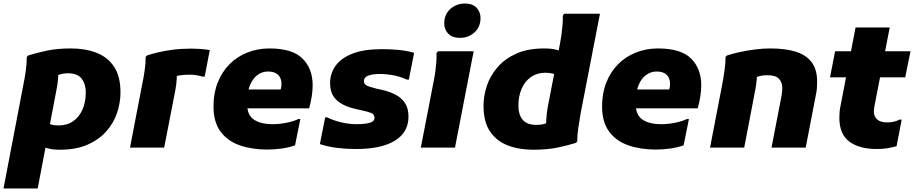

<svg xmlns="http://www.w3.org/2000/svg" viewBox="-40 -838 5189 1090"><path d="M208 -157Q220 -147 230 -140.5Q240 -134 254 -130Q268 -126 293 -126Q341 -126 375.5 -150Q410 -174 428.5 -216.5Q447 -259 447 -313Q447 -361 423.5 -391.5Q400 -422 345 -422Q317 -422 291.5 -412.5Q266 -403 252 -391L285 -449Q292 -430 290 -396.5Q288 -363 280 -325L174 232H-20L93 -359Q101 -396 106.5 -437Q112 -478 112 -515L120 -523Q167 -538 226 -550.5Q285 -563 364 -563Q444 -563 507.5 -538.5Q571 -514 607.5 -459.5Q644 -405 644 -313Q644 -256 625 -198.5Q606 -141 564.5 -93.5Q523 -46 457.5 -17Q392 12 300 12Q258 12 230 4Q202 -4 189 -15Z M767 -358Q775 -395 781 -436.5Q787 -478 787 -515L794 -523Q824 -533 860.5 -541.5Q897 -550 943.5 -556Q990 -562 1048 -562Q1062 -562 1090 -560.5Q1118 -559 1151 -554L1122 -403H1110Q1093 -408 1075 -411Q1057 -414 1037 -414Q999 -414 973.5 -409Q948 -404 929 -391L963 -452Q965 -427 963.5 -393.5Q962 -360 955 -324L892 0H698Z M1476 11Q1390 11 1321 -13Q1252 -37 1212 -91Q1172 -145 1172 -234Q1172 -309 1196 -369.5Q1220 -430 1262.5 -473Q1305 -516 1363.5 -539.5Q1422 -563 1489 -563Q1620 -563 1677.5 -505.5Q1735 -448 1735 -354Q1735 -323 1729.5 -289Q1724 -255 1715 -223H1290V-330H1553Q1556 -338 1557 -346.5Q1558 -355 1558 -363Q1558 -394 1539 -413Q1520 -432 1482 -432Q1456 -432 1434 -420Q1412 -408 1396 -385.5Q1380 -363 1371.5 -331.5Q1363 -300 1363 -260V-247Q1363 -185 1401.5 -159Q1440 -133 1507 -133Q1548 -133 1588.5 -141.5Q1629 -150 1653 -162H1665L1635 -13Q1601 -1 1561 5Q1521 11 1476 11Z M1806 -172H1817Q1850 -155 1895 -144Q1940 -133 1985 -133Q2017 -133 2039.5 -136.5Q2062 -140 2074 -147.5Q2086 -155 2086 -169Q2086 -189 2067.5 -196.5Q2049 -204 2016 -211L1981 -219Q1939 -228 1906 -245Q1873 -262 1853.5 -290.5Q1834 -319 1834 -366Q1834 -421 1865 -464.5Q1896 -508 1961 -533.5Q2026 -559 2129 -559Q2177 -559 2224 -554.5Q2271 -550 2311 -538L2281 -386H2270Q2231 -404 2191.5 -411Q2152 -418 2118 -418Q2074 -418 2050 -408.5Q2026 -399 2026 -377Q2026 -365 2034.5 -357.5Q2043 -350 2059 -345.5Q2075 -341 2096 -335L2132 -327Q2171 -318 2204.5 -301Q2238 -284 2258.5 -254Q2279 -224 2279 -176Q2279 -87 2202 -39.5Q2125 8 1981 8Q1926 8 1873 1.5Q1820 -5 1776 -20Z M2572 -623Q2527 -623 2504.5 -647Q2482 -671 2482 -705Q2482 -756 2516.5 -787Q2551 -818 2599 -818Q2643 -818 2665.5 -794Q2688 -770 2688 -736Q2688 -685 2653.5 -654Q2619 -623 2572 -623ZM2349 0 2423 -382Q2428 -406 2431.5 -432Q2435 -458 2437 -484.5Q2439 -511 2438 -536L2446 -547H2649L2543 0Z M3131 -408Q3119 -414 3100 -419.5Q3081 -425 3056 -425Q3009 -425 2974.5 -401Q2940 -377 2921.5 -334.5Q2903 -292 2903 -238Q2903 -187 2927.5 -158Q2952 -129 3005 -129Q3036 -129 3059 -137.5Q3082 -146 3098 -153L3061 -95Q3059 -121 3061 -155.5Q3063 -190 3069 -227L3140 -595Q3144 -615 3147.5 -641.5Q3151 -668 3153.5 -696Q3156 -724 3155 -749L3162 -760H3366L3256 -193Q3250 -157 3243.5 -115Q3237 -73 3237 -35L3230 -27Q3182 -12 3124 0Q3066 12 2987 12Q2906 12 2842.5 -12.5Q2779 -37 2742 -91.5Q2705 -146 2705 -238Q2705 -295 2724.5 -352.5Q2744 -410 2785.5 -457.5Q2827 -505 2892 -534Q2957 -563 3050 -563Q3091 -563 3118.5 -555.5Q3146 -548 3164 -539Z M3682 11Q3596 11 3527 -13Q3458 -37 3418 -91Q3378 -145 3378 -234Q3378 -309 3402 -369.5Q3426 -430 3468.5 -473Q3511 -516 3569.5 -539.5Q3628 -563 3695 -563Q3826 -563 3883.5 -505.5Q3941 -448 3941 -354Q3941 -323 3935.5 -289Q3930 -255 3921 -223H3496V-330H3759Q3762 -338 3763 -346.5Q3764 -355 3764 -363Q3764 -394 3745 -413Q3726 -432 3688 -432Q3662 -432 3640 -420Q3618 -408 3602 -385.5Q3586 -363 3577.5 -331.5Q3569 -300 3569 -260V-247Q3569 -185 3607.5 -159Q3646 -133 3713 -133Q3754 -133 3794.5 -141.5Q3835 -150 3859 -162H3871L3841 -13Q3807 -1 3767 5Q3727 11 3682 11Z M3991 0 4060 -358Q4067 -395 4073 -436.5Q4079 -478 4079 -515L4087 -523Q4117 -533 4158 -542Q4199 -551 4244.5 -557Q4290 -563 4333 -563Q4418 -563 4477.5 -544.5Q4537 -526 4568 -484.5Q4599 -443 4599 -374Q4599 -356 4597.5 -337Q4596 -318 4591 -295L4534 0H4340L4397 -295Q4399 -308 4400 -319Q4401 -330 4401 -338Q4401 -370 4382.5 -390.5Q4364 -411 4317 -411Q4288 -411 4263.5 -403.5Q4239 -396 4225 -387L4252 -445Q4259 -422 4256.5 -390.5Q4254 -359 4247 -324L4185 0Z M4937 8Q4839 8 4782 -34Q4725 -76 4725 -170Q4725 -186 4726.5 -203Q4728 -220 4732 -238L4817 -682H5011L4924 -234Q4923 -227 4922 -218.5Q4921 -210 4921 -205Q4921 -177 4939.5 -160Q4958 -143 4998 -143Q5035 -143 5067 -159H5079L5050 -8Q5024 -1 4998 3.5Q4972 8 4937 8ZM4672 -399 4701 -547H5129L5099 -399Z"/></svg>

Font: Kufam ExtraBold
Style: Italic
Weight: 800
Italic angle: -11°
Designer: Artur Schmal
Foundry: Original Type
Version: Version 1.301; ttfautohint (v1.8.3)